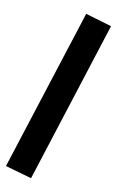

<svg xmlns="http://www.w3.org/2000/svg" viewBox="-114 -821 581 953"><g transform="rotate(10 176.5 -344.5)"><path d="M113 81 -20 43 241 -770 373 -731Z"/></g></svg>

Font: Nunito Sans 10pt Black
Style: Regular
Weight: 900
Designer: Vernon Adams
Foundry: Vernon Adams
Version: Version 3.101;gftools[0.9.27]